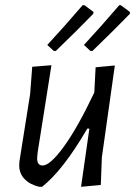

<svg xmlns="http://www.w3.org/2000/svg" viewBox="-20 -715 520 739"><path d="M303 -542Q368 -612 439 -695H445L480 -669V-662Q421 -601 336 -519H328ZM162 -542Q227 -612 298 -695H305L340 -669L339 -662Q280 -601 195 -519H187ZM178 -464 125 -129 123 -108Q122 -78 144 -78Q173 -78 226 -151Q279 -224 343 -359L348 -456L422 -463L372 -109L368 -3L292 4L324 -220H316Q223 -60 142 4H131Q96 -4 74.5 -26Q53 -48 54 -82L55 -95L96 -353L104 -458Z"/></svg>

Font: Alegreya Sans
Style: Italic
Weight: 400
Italic angle: -7°
Designer: Juan Pablo del Peral
Foundry: Huerta Tipografica
Version: Version 2.007